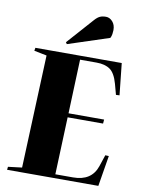

<svg xmlns="http://www.w3.org/2000/svg" viewBox="-103 -1050 836 1121"><g transform="rotate(10 314.5 -490.0)"><path d="M130 -697 55 -712 58 -730H570L590 -542L569 -541L552 -604Q535 -665 505 -686Q475 -707 425 -707H327L315 -387H526L524 -363H314L301 -23H406Q515 -23 546 -114L569 -183L590 -182L560 0H19L21 -18L103 -28ZM367 -949Q383 -967 397.5 -973.5Q412 -980 433 -980Q455 -980 472 -961Q489 -942 489 -911Q489 -901 487 -887.5Q485 -874 479 -863L235 -783L228 -793Z"/></g></svg>

Font: Literata 72pt ExtraBold
Style: Italic
Weight: 800
Italic angle: -2°
Designer: Latin by Veronika Burian and Jose Scaglione. Greek by Irene Vlachou. Cyrillic by Vera Evstafieva
Foundry: TypeTogether
Version: Version 3.002